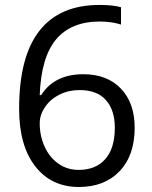

<svg xmlns="http://www.w3.org/2000/svg" viewBox="-20 -744 612 774"><path d="M57.1 -305.2Q57.1 -515.6 138.9 -619.9Q220.7 -724.1 380.9 -724.1Q436 -724.1 467.8 -714.8V-645Q430.2 -657.2 381.8 -657.2Q267.1 -657.2 206.5 -585.7Q146 -514.2 140.1 -360.8H146Q199.7 -444.8 315.9 -444.8Q412.1 -444.8 467.5 -386.7Q522.9 -328.6 522.9 -229Q522.9 -117.7 462.2 -54Q401.4 9.8 297.9 9.8Q187 9.8 122.1 -73.5Q57.1 -156.7 57.1 -305.2ZM296.9 -59.1Q366.2 -59.1 404.5 -102.8Q442.9 -146.5 442.9 -229Q442.9 -299.8 407.2 -340.3Q371.6 -380.9 300.8 -380.9Q256.8 -380.9 220.2 -362.8Q183.6 -344.7 161.9 -313Q140.1 -281.2 140.1 -247.1Q140.1 -196.8 159.7 -153.3Q179.2 -109.9 215.1 -84.5Q251 -59.1 296.9 -59.1Z"/></svg>

Font: f08482100
Style: Regular
Weight: 400
Foundry: Ascender Corporation
Version: Version 1.10